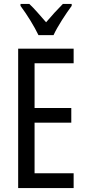

<svg xmlns="http://www.w3.org/2000/svg" viewBox="-20 -963 442 983"><path d="M177 -783H254C275 -829 317 -892 347 -933V-943H302C268 -908 250 -889 216 -849C186 -883 155 -920 130 -943H85V-933C120 -886 156 -827 177 -783ZM357 0V-76H157V-335H345V-410H157V-639H357V-714H73V0Z"/></svg>

Font: Noto Sans Thai Looped ExtraCondensed
Style: Regular
Weight: 400
Width: 2
Designer: Sasikarn Vongin, Ben Mitchell
Foundry: The Fontpad Ltd
Version: Version 1.001